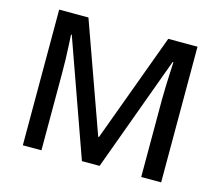

<svg xmlns="http://www.w3.org/2000/svg" viewBox="-101 -845 1121 976"><g transform="rotate(15 459.0 -357.0)"><path d="M406 0 190 -607H186Q187 -586 189 -552.5Q191 -519 192 -480Q193 -441 193 -403V0H95V-714H249L454 -141H458L669 -714H823V0H718V-409Q718 -443 719.5 -480.5Q721 -518 722.5 -551Q724 -584 725 -606H721L499 0Z"/></g></svg>

Font: Noto Sans Myanmar Medium
Style: Regular
Weight: 500
Designer: Monotype Design Team
Foundry: Monotype Imaging Inc.
Version: Version 2.107; ttfautohint (v1.8.4.7-5d5b)